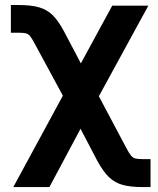

<svg xmlns="http://www.w3.org/2000/svg" viewBox="-20 -553 634 772"><path d="M278.5 -252.6H331.5L487.4 41Q499 63.2 506.7 72.4Q514.3 81.5 523.8 84.2Q533.4 86.8 554.3 86.8H585.3V199.2H554.3Q503.9 199.2 472.4 190.2Q440.8 181.3 417.9 159Q394.9 136.7 371.6 94.3L303.8 -35.2L178.7 199.2H33.5ZM54.7 -421.4H23.7V-532.8H54.7Q105.1 -532.8 137 -523.6Q168.9 -514.4 191.8 -492Q214.8 -469.5 237.9 -425.9L305.2 -298.2L431.3 -530.3H576.5L336.6 -91H274.6L122.2 -372.6Q108.8 -397.9 101.6 -407Q94.4 -416.1 85.2 -418.7Q76.1 -421.4 54.7 -421.4Z"/></svg>

Font: Pretendard JP Variable
Style: Regular
Weight: 400
Designer: Base glyphs from Inter by Rasmus Andersson; Hangul glyphs from Noto Sans CJK(Source Han Sans) by Jang Soo-young and Kang
Foundry: Kil Hyung-jin
Version: Version 1.307;Glyphs 3.2 (3192)